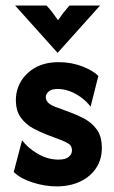

<svg xmlns="http://www.w3.org/2000/svg" viewBox="-20 -653 408 687"><path d="M182.6 13.9Q140.3 13.9 96.9 0Q53.5 -13.9 29.2 -37.5L59 -151.4Q79.2 -123.6 114.9 -102.8Q150.7 -81.9 188.9 -81.9Q214.6 -81.9 226 -91.7Q237.5 -101.4 237.5 -115.3Q237.5 -131.2 225.7 -138.5Q213.9 -145.8 201.4 -150.7L143.1 -172.9Q123.6 -180.6 98.6 -193.8Q73.6 -206.9 55.2 -231.2Q36.8 -255.6 36.8 -295.1Q36.8 -331.2 54.9 -361.8Q72.9 -392.4 107.3 -411.5Q141.7 -430.6 190.3 -430.6Q235.4 -430.6 274.7 -415.3Q313.9 -400 331.9 -381.2L304.2 -271.5Q288.2 -291.7 268.4 -305.9Q248.6 -320.1 227.4 -327.4Q206.2 -334.7 186.8 -334.7Q164.6 -334.7 154.2 -325.7Q143.8 -316.7 143.8 -304.9Q143.8 -295.8 151 -287.2Q158.3 -278.5 175.7 -271.5L229.9 -251.4Q253.5 -243.1 280.2 -229.2Q306.9 -215.3 325.7 -190.6Q344.4 -166 344.4 -122.9Q344.4 -82.6 324 -51.7Q303.5 -20.8 267 -3.5Q230.6 13.9 182.6 13.9ZM185.4 -464.6 34 -633.3H146.5Q158.3 -620.8 167.7 -608.3Q177.1 -595.8 187.5 -580.6Q197.9 -595.8 207.6 -608.3Q217.4 -620.8 228.5 -633.3H338.2L186.8 -464.6Z"/></svg>

Font: Afacad Flux
Style: Bold
Weight: 700
Designer: Kristian Moeller
Foundry: Dicotype
Version: Version 1.100